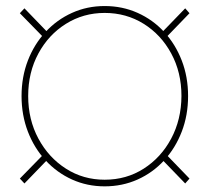

<svg xmlns="http://www.w3.org/2000/svg" viewBox="-20 -623 714 652"><path d="M335.4 9.8Q275.9 9.8 224.6 -13.4Q173.3 -36.6 134.8 -78.4Q96.2 -120.1 74.7 -176Q53.2 -231.9 53.2 -296.9Q53.2 -361.8 74.7 -417.5Q96.2 -473.1 134.8 -514.6Q173.3 -556.2 224.6 -579.3Q275.9 -602.5 335.4 -602.5Q395.5 -602.5 447.3 -579.3Q499 -556.2 537.4 -514.6Q575.7 -473.1 597.2 -417.5Q618.7 -361.8 618.7 -296.9Q618.7 -231.9 597.2 -176Q575.7 -120.1 537.4 -78.4Q499 -36.6 447.3 -13.4Q395.5 9.8 335.4 9.8ZM335.4 -12.7Q409.2 -12.7 468 -50.3Q526.9 -87.9 561.3 -152.3Q595.7 -216.8 596.2 -296.9Q596.2 -377.4 561.5 -441.4Q526.9 -505.4 467.8 -542.2Q408.7 -579.1 335.4 -579.1Q263.2 -579.1 204.1 -542.2Q145 -505.4 110.4 -441.4Q75.7 -377.4 75.7 -296.9Q75.7 -216.8 110.4 -152.3Q145 -87.9 203.9 -50.3Q262.7 -12.7 335.4 -12.7ZM538.6 -490.2 523.9 -506.8 608.9 -594.7 623.5 -578.1ZM608.9 0 523.9 -87.9 538.6 -104.5 623.5 -16.6ZM63 0 47.4 -16.6 133.3 -104.5 147.9 -87.9ZM133.3 -490.2 47.4 -578.1 63 -594.7 147.9 -506.8Z"/></svg>

Font: Inter 16pt Thin
Style: Regular
Weight: 250
Version: Version 4.001;git-66647c0bb